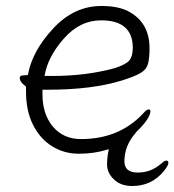

<svg xmlns="http://www.w3.org/2000/svg" viewBox="-20 -501 583 642"><path d="M155 -247Q268 -247 363 -273Q401 -285 412.5 -299Q424 -313 424 -341Q424 -433 318 -433Q247 -433 193 -371.5Q139 -310 129 -247ZM483 -130Q483 -105 434 -58V-57Q396 -14 396 38Q396 76 440.5 76Q485 76 519 46H520Q529 36 536 36Q543 36 543 44Q543 52 528 71Q487 121 422 121Q384 121 361 99Q338 77 338 49.5Q338 22 344 -2L336 0Q294 13 244 13Q194 13 154 -12Q114 -37 90.5 -83.5Q67 -130 67 -195V-211L65 -213Q46 -227 46 -241Q46 -249 60 -249H61L70 -250H73L74 -254Q89 -332 158.5 -406.5Q228 -481 319 -481Q380 -481 415 -460Q480 -422 480 -340Q480 -307 475 -288Q470 -269 451 -257.5Q432 -246 388 -232Q288 -201 140 -201H122V-186Q122 -119 157 -77.5Q192 -36 251 -36Q379 -36 459 -122Q470 -135 476.5 -135Q483 -135 483 -130ZM470 -99Z"/></svg>

Font: LXGW WenKai Lite Light
Style: Regular
Weight: 300
Designer: LXGW / Fontworks Inc.
Foundry: LXGW / Fontworks Inc.
Version: Version 1.511; March 25, 2025